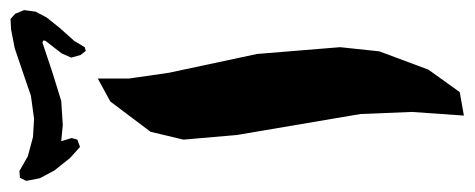

<svg xmlns="http://www.w3.org/2000/svg" viewBox="-296 -640 888 359"><g transform="rotate(-90 147.5 -461.0)"><path d="M51.8 -754.9 65.4 -759.8 68.4 -770.5 62.5 -790 92.8 -787.1 137.7 -790 191.4 -806.6 247.1 -825.2 251 -823.2 250 -819.3 226.6 -789.1 218.8 -771.5 223.6 -753.9 231.4 -744.1 238.3 -746.1 250 -765.6 274.4 -793 293.9 -817.4 304.7 -837.9 307.6 -859.4 300.8 -876 291 -884.8 271.5 -883.8 236.3 -877 181.6 -858.4 147.5 -846.7 104.5 -840.8 70.3 -842.8 34.2 -852.5 6.8 -868.2 -5.9 -867.2 -11.7 -855.5 -6.8 -830.1 7.8 -802.7 31.2 -773.4ZM136.7 -698.2 80.1 -623 65.4 -561.5 74.2 -460.9 113.3 -230.5 117.2 -134.8 110.4 -37.1 154.3 -44.9 196.3 -103.5 230.5 -195.3 238.3 -268.6 225.6 -423.8 190.4 -588.9 179.7 -663.1V-721.7Z"/></g></svg>

Font: MaokenAssortedSans-TC
Style: Regular
Weight: 500
Version: Version 0.83